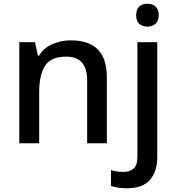

<svg xmlns="http://www.w3.org/2000/svg" viewBox="-20 -764 941 1024"><path d="M706.1 -683.1C706.1 -640.1 731.9 -622.1 767.1 -622.1C798.8 -622.1 826.7 -640.1 826.7 -683.1C826.7 -726.6 798.8 -744.1 767.1 -744.1C731.9 -744.1 706.1 -726.6 706.1 -683.1ZM356 -548.8C322.3 -548.8 290 -542 259.8 -528.8C229 -515.6 205.1 -494.6 188 -466.8H182.1L167 -539.1H83V0H189V-272C189 -333 199.2 -380.4 220.2 -413.1C240.7 -445.8 278.8 -461.9 334 -461.9C407.7 -461.9 444.8 -419.9 444.8 -335.9V0H549.8V-351.1C549.8 -489.7 481.4 -548.8 356 -548.8ZM655.8 240.2C712.9 240.2 754.4 225.1 780.3 194.8C806.2 164.1 818.8 124 818.8 74.2V-539.1H712.9V68.8C712.9 101.6 706.1 124 691.9 135.7C677.7 147 660.6 152.8 639.6 152.8C613.8 152.8 593.3 149.4 571.8 143.1V228C591.8 234.4 621.1 240.2 655.8 240.2Z"/></svg>

Font: Noto Reveo Sans
Style: Regular
Weight: 500
Designer: Monotype Design Team
Foundry: Monotype Imaging Inc.
Version: Version 2.007